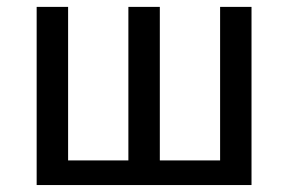

<svg xmlns="http://www.w3.org/2000/svg" viewBox="-20 -532 829 552"><path d="M85.4 0V-512.2H175.8V-70.8H349.1V-512.2H439.5V-70.8H612.8V-512.2H703.1V0Z"/></svg>

Font: Cadman
Style: Regular
Weight: 400
Designer: Paul James MIller
Foundry: High-Logic / Made with FontCreator
Version: Version 2.114;March 28, 2021;FontCreator 13.0.0.2683 64-bit